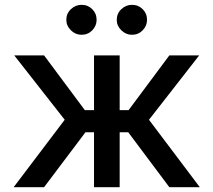

<svg xmlns="http://www.w3.org/2000/svg" viewBox="-20 -775 884 795"><path d="M807.2 0H681.1L511 -227.3H475.5V0H369.3V-227.3H333.8L162.6 0H36.6L247.9 -279.1L39.1 -545.5H162.6L331.3 -318.9H369.3V-545.5H475.5V-318.9H512.4L681.1 -545.5H804.7L596.9 -279.1ZM317.5 -631Q292.6 -631 273.6 -649.5Q254.6 -668 254.6 -692.8Q254.6 -719.1 273.6 -737Q292.6 -755 317.5 -755Q344.1 -755 362 -737Q380 -719.1 380 -692.8Q380 -668 362 -649.5Q344.1 -631 317.5 -631ZM526.3 -631Q501.4 -631 482.4 -649.5Q463.4 -668 463.4 -692.8Q463.4 -719.1 482.4 -737Q501.4 -755 526.3 -755Q552.9 -755 570.8 -737Q588.8 -719.1 588.8 -692.8Q588.8 -668 570.8 -649.5Q552.9 -631 526.3 -631Z"/></svg>

Font: Linik Sans Medium
Style: Regular
Weight: 500
Designer: Rasmus Andersson (font), Cristiano Sobral (main changes)
Foundry: rsms
Version: Version 3.018;June 1, 2022;FontCreator 14.0.0.2814 64-bit; t